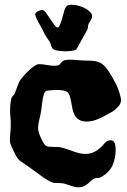

<svg xmlns="http://www.w3.org/2000/svg" viewBox="-20 -775 542 817"><path d="M495.1 -348.1Q494.1 -335.4 486.3 -325.4Q478.5 -315.4 469 -307.9Q459.5 -300.3 450.7 -295.7Q441.9 -291 439.9 -290Q431.2 -284.7 420.4 -279.1Q409.7 -273.4 397.9 -268.6Q386.2 -263.7 374 -260.7Q361.8 -257.8 350.1 -257.8Q328.6 -257.8 316.4 -265.4Q304.2 -272.9 297.6 -285.2Q291 -297.4 288.3 -312Q285.6 -326.7 283 -340.8Q280.3 -355 276.6 -366.7Q272.9 -378.4 264.2 -384.8Q258.8 -388.7 247.3 -390.4Q235.8 -392.1 223.1 -392.1Q214.4 -392.1 206.3 -391.6Q198.2 -391.1 191.9 -390.4Q185.5 -389.6 181.4 -389.2Q177.2 -388.7 176.8 -388.2Q170.4 -384.8 167 -374.5Q163.6 -364.3 161.4 -352.1Q159.2 -339.8 158.2 -327.6Q157.2 -315.4 155.8 -308.1Q152.8 -287.6 147.5 -267.1Q142.1 -246.6 142.1 -228Q142.1 -222.7 145.3 -211.7Q148.4 -200.7 153.6 -189Q158.7 -177.2 164.8 -167.2Q170.9 -157.2 176.8 -153.8Q181.2 -151.4 189 -150.6Q196.8 -149.9 205.6 -149.9Q214.4 -149.9 223.1 -149.7Q231.9 -149.4 238.8 -147.9Q252 -145 265.1 -140.4Q278.3 -135.7 291.3 -131.1Q304.2 -126.5 316.9 -123.3Q329.6 -120.1 341.8 -120.1Q364.7 -120.1 380.1 -127.9Q395.5 -135.7 412.1 -150.9Q416.5 -155.3 420.2 -159.9Q423.8 -164.6 428 -168.7Q432.1 -172.9 437.5 -175.5Q442.9 -178.2 450.2 -178.2Q462.9 -178.2 467.5 -167Q472.2 -155.8 472.2 -139.2Q472.2 -102.1 459 -71.8Q445.8 -41.5 409.2 -21Q402.8 -17.1 395.3 -17.6Q387.7 -18.1 380.9 -15.1Q372.1 -10.7 365.7 -4.4Q359.4 2 352.3 7.8Q345.2 13.7 335.9 17.8Q326.7 22 313 22Q300.3 22 285.9 16.8Q271.5 11.7 254.9 6.8Q247.6 4.9 240.2 4.4Q232.9 3.9 226.1 3.9Q219.2 3.9 213.1 3.4Q207 2.9 202.1 1Q192.4 -2.4 179 -10.7Q165.5 -19 150.9 -29.8Q136.2 -40.5 120.6 -52Q105 -63.5 90.8 -73.2Q79.1 -81.1 71.8 -85.9Q64.5 -90.8 59.3 -96.2Q54.2 -101.6 49.6 -109.6Q44.9 -117.7 38.1 -131.8Q31.2 -146 26.6 -157Q22 -168 22 -176.8Q22 -190.9 23.9 -209.2Q25.9 -227.5 25.9 -246.1Q25.9 -261.2 24.4 -276.1Q22.9 -291 22.9 -306.2Q22.9 -333.5 28.8 -357.9Q30.3 -362.3 34.7 -366.5Q39.1 -370.6 42 -376Q45.4 -383.3 48.3 -391.8Q51.3 -400.4 54.4 -408.7Q57.6 -417 61 -424.6Q64.5 -432.1 68.8 -438Q74.2 -444.8 83.7 -455.6Q93.3 -466.3 104.5 -476.6Q115.7 -486.8 126.7 -494.4Q137.7 -502 146 -502Q161.1 -502 179 -498.5Q196.8 -495.1 211.9 -495.1Q222.2 -495.1 227.3 -497.1Q232.4 -499 235.4 -502Q238.3 -504.9 240 -508.1Q241.7 -511.2 245.6 -514.2Q249.5 -517.1 256.6 -519Q263.7 -521 276.9 -521Q284.7 -521 293.9 -520.5Q303.2 -520 313 -519Q335 -517.1 351.6 -517.1Q368.2 -517.1 381.1 -515.4Q394 -513.7 404.8 -508.8Q415.5 -503.9 426.3 -492.4Q437 -481 449.2 -461.2Q461.4 -441.4 477.1 -410.2Q480 -403.8 483.2 -395Q486.3 -386.2 489 -377.4Q491.7 -368.7 493.4 -360.8Q495.1 -353 495.1 -348.1ZM372.1 -705.6Q372.1 -698.2 366.5 -689.7Q360.8 -681.2 356.9 -673.8Q354.5 -667 354.2 -659.4Q354 -651.9 350.1 -645.5Q343.8 -634.3 335.9 -620.6Q328.1 -606.9 321.3 -594.2Q313 -579.6 304.7 -564.5Q301.8 -562 294.9 -560.3Q288.1 -558.6 280.5 -557.9Q272.9 -557.1 266.1 -556.9Q259.3 -556.6 255.9 -556.6Q251.5 -557.1 244.6 -557.6Q237.8 -558.1 231 -558.8Q224.1 -559.6 218.3 -560.8Q212.4 -562 209 -564.5Q204.6 -566.4 202.4 -570.1Q200.2 -573.7 198.7 -578.1Q197.3 -582.5 195.8 -587.4Q194.3 -592.3 191.9 -596.7Q189 -601.6 185.3 -606.4Q181.6 -611.3 177.7 -617.4Q173.8 -623.5 169.2 -631.6Q164.6 -639.6 159.7 -650.9Q157.2 -656.2 152.1 -665Q147 -673.8 142.1 -682.9Q137.2 -691.9 133.5 -700.4Q129.9 -709 129.9 -713.9Q129.9 -717.8 133.1 -721.2Q136.2 -724.6 141.1 -727.1Q146 -729.5 150.9 -731Q155.8 -732.4 159.7 -732.4Q167 -732.4 175.5 -720.7Q184.1 -709 193.4 -695.1Q202.6 -681.2 211.2 -669.4Q219.7 -657.7 227.1 -657.7Q229.5 -658.2 232.9 -665Q236.3 -671.9 239.3 -679.9Q242.2 -688 244.1 -694.8Q246.1 -701.7 246.1 -702.6Q249.5 -712.9 251.7 -722.4Q253.9 -731.9 257.1 -739.3Q260.3 -746.6 266.1 -750.7Q272 -754.9 283.7 -754.9Q298.3 -754.9 314 -750.7Q329.6 -746.6 342.5 -739.5Q355.5 -732.4 363.8 -723.6Q372.1 -714.8 372.1 -705.6Z"/></svg>

Font: Freckle Face
Style: Regular
Weight: 400
Designer: Astigmatic (AOETI)
Foundry: Astigmatic (AOETI)
Version: Version 1.000